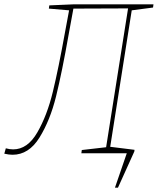

<svg xmlns="http://www.w3.org/2000/svg" viewBox="-47 -712 733 892"><path d="M664 -677 565 -664 465 -30 578 -16 577 -8 501 160H487L542 0H331L333 -15L446 -28L548 -673L294 -672L272 -552Q241 -376 213.5 -264.5Q186 -153 136.5 -73Q87 7 11 7Q-5 7 -27 2L-20 -23Q-2 -18 14 -18Q81 -18 126.5 -97Q172 -176 198.5 -285.5Q225 -395 255 -562L274 -664L180 -672L182 -687L298 -692H666Z"/></svg>

Font: Bitter Pro Thin
Style: Italic
Weight: 250
Italic angle: -9°
Designer: Sol Matas, and Bitter project Authors
Foundry: Sol Matas
Version: Version 1.010